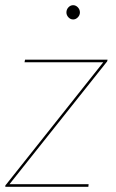

<svg xmlns="http://www.w3.org/2000/svg" viewBox="-22 -720 446 740"><path d="M0 0ZM391.5 -485Q391.5 -483 387.5 -479L14.5 -10H319.5L318.5 0H-1.5V-3Q-1.5 -5.5 -0.2 -7Q1 -8.5 2.5 -10L376 -480H72.5L74.5 -490H392.5ZM286 -672Q286 -661.5 278 -653.2Q270 -645 260 -645Q249.5 -645 241.8 -653.2Q234 -661.5 234 -672Q234 -683.5 241.8 -691.8Q249.5 -700 260 -700Q270 -700 278 -691.8Q286 -683.5 286 -672Z"/></svg>

Font: Lato Hairline
Style: Italic
Weight: 100
Italic angle: -7°
Designer: Lukasz Dziedzic
Foundry: tyPoland Lukasz Dziedzic
Version: Version 2.007; 2014-02-27